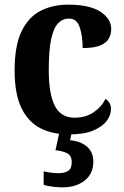

<svg xmlns="http://www.w3.org/2000/svg" viewBox="-20 -569 533 827"><path d="M276 10Q207 10 154.5 -16.5Q102 -43 72.5 -103.5Q43 -164 43 -266Q43 -374 73.5 -435.5Q104 -497 156 -523Q208 -549 273 -549Q366 -549 412.5 -518.5Q459 -488 459 -444Q459 -422 449 -403.5Q439 -385 412.5 -373.5Q386 -362 336 -362Q336 -413 323.5 -451Q311 -489 277 -489Q250 -489 230.5 -469Q211 -449 200.5 -401Q190 -353 190 -267Q190 -165 216 -113.5Q242 -62 301 -62Q349 -62 383.5 -85.5Q418 -109 434 -143Q458 -129 458 -99Q458 -74 440 -49Q422 -24 382 -7Q342 10 276 10ZM249 238Q235 238 210 235.5Q185 233 168 227V169Q204 177 231 177Q258 177 273.5 167Q289 157 289 130Q289 101 269 91Q249 81 219 78L238 -9H291L282 35Q327 39 354.5 62.5Q382 86 382 127Q382 179 345 208.5Q308 238 249 238Z"/></svg>

Font: Noto Serif Khmer SemiCondensed
Style: Bold
Weight: 700
Width: 4
Designer: Danh Hong and the Monotype Design Team
Foundry: Monotype Imaging Inc.
Version: Version 2.004; ttfautohint (v1.8.4.7-5d5b)